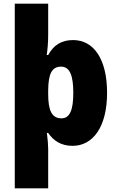

<svg xmlns="http://www.w3.org/2000/svg" viewBox="-20 -780 639 1040"><path d="M560 -277C560 -461 487 -563 376 -563C312 -563 270 -535 241 -482H233C237 -508 241 -545 241 -593V-760H60V240H241V26C241 5 238 -29 234 -60H241C269 -18 311 10 373 10C483 10 560 -92 560 -277ZM377 -277C377 -186 359 -139 313 -139C260 -139 241 -183 241 -271V-291C242 -379 260 -419 311 -419C358 -419 377 -371 377 -277Z"/></svg>

Font: Noto Sans Arabic SemCond Blk
Style: Regular
Weight: 900
Width: 4
Designer: Monotype Design Team, Nadine Chahine, Nizar Qandah and Khaled Hosny
Foundry: Monotype Imaging Inc.
Version: Version 2.012